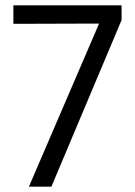

<svg xmlns="http://www.w3.org/2000/svg" viewBox="-20 -697 504 717"><path d="M88 0H172L434 -622V-677H30V-608L350 -609Z"/></svg>

Font: All Genders v4 Light
Style: Regular
Weight: 300
Designer: Rassam Alawdi
Foundry: Rassam Art
Version: Version 3.100;FEAKit 1.0